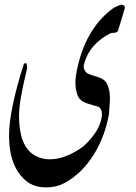

<svg xmlns="http://www.w3.org/2000/svg" viewBox="-20 -688 585 828"><path d="M515.1 -664.1 519 -655.8Q509.8 -622.1 488.8 -555.2Q484.9 -547.9 475.1 -546.9Q459 -545.9 457 -544.9Q366.2 -499 342.8 -413.1Q335.9 -389.2 356 -372.1Q363.8 -367.2 400.9 -356Q429.2 -348.1 439.9 -329.1Q454.1 -304.2 454.1 -264.2Q454.1 -251 452.1 -230Q450.2 -204.1 450.2 -196.8Q433.1 -102.1 387.2 -25.9Q335 60.1 256.8 102.1Q222.2 120.1 179.2 120.1Q127.9 120.1 95.2 94.2Q20 34.2 19 -100.1Q18.1 -209 83 -413.1Q83 -413.1 91.8 -416Q97.2 -412.1 97.2 -394Q62 -252 62 -189.9Q62 -61 125 -21Q155.8 -1 194.8 -1Q262.2 -1 338.9 -56.2Q411.1 -122.1 418.9 -186Q422.9 -216.8 403.8 -228Q377.9 -234.9 352.1 -243.2Q323.2 -253.9 314.2 -277.8Q305.2 -301.8 305.2 -331.1Q305.2 -358.9 315.9 -404.8Q356 -573.2 471.2 -654.8Q499 -668 502.9 -668Q508.8 -668 515.1 -664.1Z"/></svg>

Font: Jameel Khushkhat-L
Style: Regular
Weight: 400
Version: Version 3.5